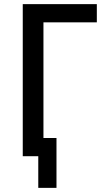

<svg xmlns="http://www.w3.org/2000/svg" viewBox="-20 -755 540 928"><path d="M253 153H165V0H90V-735H448V-647H190V-88H253Z"/></svg>

Font: Iosevka Semibold
Style: Regular
Weight: 600
Monospace: yes
Designer: Belleve Invis
Foundry: Belleve Invis
Version: Version 33.2.3; ttfautohint (v1.8.4)